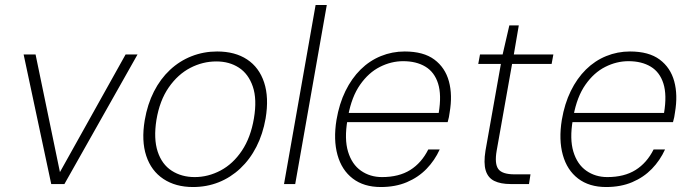

<svg xmlns="http://www.w3.org/2000/svg" viewBox="-20 -740 2772 772"><path d="M186 0 75 -521H123L221 -48L485 -521H533L239 0Z M756 12Q686 12 637 -20.5Q588 -53 568 -113.5Q548 -174 562 -257Q573 -321 599 -372Q625 -423 663.5 -459Q702 -495 750.5 -514Q799 -533 853 -533Q925 -533 973.5 -501Q1022 -469 1042 -408.5Q1062 -348 1048 -264Q1037 -201 1011 -150Q985 -99 946 -62.5Q907 -26 859 -7Q811 12 756 12ZM763 -28Q817 -28 867 -54.5Q917 -81 952.5 -134Q988 -187 1001 -264Q1014 -341 996.5 -392Q979 -443 940.5 -468Q902 -493 850 -493Q795 -493 745 -467Q695 -441 658.5 -388.5Q622 -336 609 -258Q597 -182 614 -130.5Q631 -79 670.5 -53.5Q710 -28 763 -28Z M1122 0 1249 -720H1294L1167 0Z M1511 12Q1443 12 1398.5 -22Q1354 -56 1337 -117Q1320 -178 1333 -258Q1344 -323 1369 -374Q1394 -425 1430 -460.5Q1466 -496 1511.5 -514.5Q1557 -533 1607 -533Q1683 -533 1726.5 -500.5Q1770 -468 1785 -413Q1800 -358 1788 -288Q1787 -278 1785 -269Q1783 -260 1780 -249H1363L1369 -286H1744Q1756 -358 1741.5 -404Q1727 -450 1690.5 -472Q1654 -494 1601 -494Q1553 -494 1507.5 -471Q1462 -448 1428 -399.5Q1394 -351 1380 -275L1377 -257Q1364 -181 1379.5 -130Q1395 -79 1431.5 -53.5Q1468 -28 1516 -28Q1584 -28 1629.5 -56.5Q1675 -85 1702 -139H1748Q1728 -95 1695 -61Q1662 -27 1616 -7.5Q1570 12 1511 12Z M2033 0Q1993 0 1967.5 -12.5Q1942 -25 1933 -54.5Q1924 -84 1932 -134L1994 -483H1903L1910 -521H2001L2028 -638H2066L2046 -521H2205L2198 -483H2039L1977 -134Q1968 -82 1983.5 -60.5Q1999 -39 2049 -39H2113L2107 0Z M2417 12Q2349 12 2304.5 -22Q2260 -56 2243 -117Q2226 -178 2239 -258Q2250 -323 2275 -374Q2300 -425 2336 -460.5Q2372 -496 2417.5 -514.5Q2463 -533 2513 -533Q2589 -533 2632.5 -500.5Q2676 -468 2691 -413Q2706 -358 2694 -288Q2693 -278 2691 -269Q2689 -260 2686 -249H2269L2275 -286H2650Q2662 -358 2647.5 -404Q2633 -450 2596.5 -472Q2560 -494 2507 -494Q2459 -494 2413.5 -471Q2368 -448 2334 -399.5Q2300 -351 2286 -275L2283 -257Q2270 -181 2285.5 -130Q2301 -79 2337.5 -53.5Q2374 -28 2422 -28Q2490 -28 2535.5 -56.5Q2581 -85 2608 -139H2654Q2634 -95 2601 -61Q2568 -27 2522 -7.5Q2476 12 2417 12Z"/></svg>

Font: DM Sans 10pt ExtraLight
Style: Italic
Weight: 250
Italic angle: -10°
Version: Version 4.004;gftools[0.9.30]